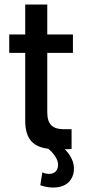

<svg xmlns="http://www.w3.org/2000/svg" viewBox="-20 -662 387 853"><path d="M21 -427H92V-126C92 -40 131 -9 195 -1C225 25 243 54 237 81C230 112 198 117 168 104L159 161C199 176 286 185 306 110C314 75 304 37 268 1C278 1 288 1 298 0V-88H260C214 -89 190 -109 190 -163V-427H304V-509H190V-642H92V-509H21Z"/></svg>

Font: Vanilla Cream DemiBold
Style: Regular
Weight: 600
Designer: Jeremy Tribby, Jinavaṁso
Foundry: Tribby Type
Version: Version 1.422;Glyphs 3.1.2 (3151)